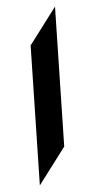

<svg xmlns="http://www.w3.org/2000/svg" viewBox="-20 -707 288 583"><path d="M73 -569 147 -687 175 -262 101 -144Z"/></svg>

Font: Aref Ruqaa Ink
Style: Regular
Weight: 400
Designer: Abdullah Aref
Version: Version 1.005